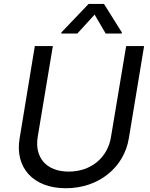

<svg xmlns="http://www.w3.org/2000/svg" viewBox="-20 -967 780 999"><path d="M636.4 -727.3 557.5 -254.3C540.8 -149.5 456.3 -74.2 337.7 -74.2C218.8 -74.2 159.4 -149.5 176.1 -254.3L255 -727.3H161.2L82 -246.4C56.8 -96.6 150.6 12.4 322.8 12.4C494.7 12.4 625.4 -96.6 650.2 -246.4L729.8 -727.3ZM298.7 -792.6H382.5L472.3 -891L529.8 -792.6H613.3L614 -798.3L521 -946.7H441.1L299.4 -798.3Z"/></svg>

Font: Margiela Sans Text
Style: Italic
Weight: 400
Italic angle: -9.39999°
Designer: Stefan Endress, Andreas Faust
Version: Version 1.100;FEAKit 1.0